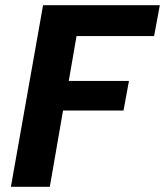

<svg xmlns="http://www.w3.org/2000/svg" viewBox="-20 -720 636 740"><path d="M22 0 146 -700H596L574 -581H275L245 -408H477L456 -294H223L172 0Z"/></svg>

Font: DM Sans 18pt Black
Style: Italic
Weight: 900
Italic angle: -10°
Designer: Colophon Foundry, Jonny Pinhorn
Foundry: Colophon Foundry
Version: Version 4.004;gftools[0.9.30]